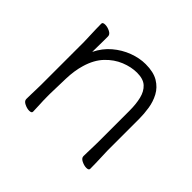

<svg xmlns="http://www.w3.org/2000/svg" viewBox="-117 -648 822 822"><g transform="rotate(45 294.0 -237.0)"><path d="M440 -294V-105Q440 -94 439.5 -76Q439 -58 438.5 -41.5Q438 -25 438 -17Q438 -5 453.5 2.5Q469 10 482 10Q497 10 497 1Q497 -11 496.5 -34Q496 -57 495 -78Q494 -99 494 -105V-298Q494 -328 489 -360.5Q484 -393 469 -421Q454 -449 425 -466.5Q396 -484 348 -484Q311 -484 272.5 -469.5Q234 -455 201.5 -427.5Q169 -400 149 -359Q149 -373 149.5 -392Q150 -411 150 -428.5Q150 -446 150 -454Q150 -466 135 -473.5Q120 -481 106 -481Q91 -481 91 -472Q91 -461 91.5 -439Q92 -417 93 -396Q94 -375 94 -365V-105Q94 -98 93.5 -80Q93 -62 92.5 -43.5Q92 -25 92 -17Q92 -5 107.5 2.5Q123 10 136 10Q151 10 151 1Q151 -14 149.5 -38.5Q148 -63 148 -91V-105Q149 -149 150.5 -198.5Q152 -248 164 -288Q179 -339 209 -370.5Q239 -402 276 -417Q313 -432 348 -432Q386 -432 405.5 -414Q425 -396 432.5 -365Q440 -334 440 -294Z"/></g></svg>

Font: Klee One
Style: Regular
Weight: 400
Designer: Fontworks Inc.
Foundry: Fontworks Inc.
Version: Version 1.100